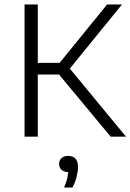

<svg xmlns="http://www.w3.org/2000/svg" viewBox="-20 -615 587 864"><path d="M478 0 225.5 -304 462 -595H529L287 -297.5L287.5 -314.5L547 0ZM90.5 0V-595H150V0ZM139 -279.5V-332H255V-279.5ZM268.5 229Q280.5 200.5 284.2 180Q288 159.5 288 140L295.5 159.5H288.5Q268 159.5 257 149.2Q246 139 246 122.5Q246 106.5 256.8 96.5Q267.5 86.5 287 86.5Q308 86.5 319.5 98.8Q331 111 331 135.5Q331 155.5 324.8 180.5Q318.5 205.5 306 229Z"/></svg>

Font: Encode Sans SC Condensed Thin Light
Style: Regular
Weight: 300
Version: Version 3.002